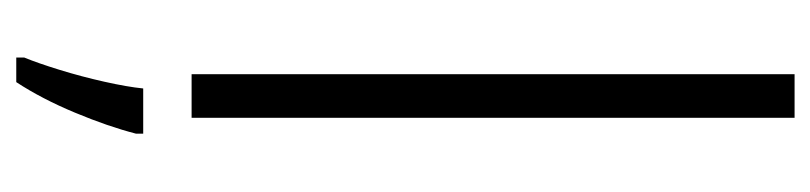

<svg xmlns="http://www.w3.org/2000/svg" viewBox="-410 -390 1021 242"><g transform="rotate(90 101.0 -269.5)"><path d="M129 0H74V-760H129ZM149 70Q140 105 122.5 147Q105 189 84 221H53V211Q60 194 68.5 166.5Q77 139 83.5 110Q90 81 92 61H149Z"/></g></svg>

Font: Noto Sans Tamil Condensed Light
Style: Regular
Weight: 300
Width: 3
Designer: Jelle Bosma - Monotype Design Team
Foundry: Monotype Imaging Inc.
Version: Version 2.004; ttfautohint (v1.8.4.7-5d5b)